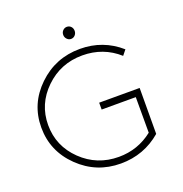

<svg xmlns="http://www.w3.org/2000/svg" viewBox="-147 -975 1053 1105"><g transform="rotate(-20 379.0 -422.0)"><path d="M408 -371H656L655 -90Q549 1 407 1Q258 1 152 -102Q46 -205 46 -350Q46 -495 152.5 -597.5Q259 -700 409 -700Q550 -700 655 -608L630 -577Q537 -660 409 -660Q276 -660 182 -569Q88 -478 88 -350Q88 -221 182 -130Q276 -39 409 -39Q526 -39 617 -111V-329H408ZM417 -808Q417 -793 407 -782Q397 -771 382 -771Q368 -771 357.5 -782Q347 -793 347 -808Q347 -824 357.5 -834.5Q368 -845 382 -845Q397 -845 407 -834.5Q417 -824 417 -808Z"/></g></svg>

Font: Argentum Sans ExtraLight
Style: Regular
Weight: 275
Designer: Julieta Ulanovsky (Modified by Cristiano Sobral)
Foundry: Julieta Ulanovsky
Version: Version 1.000; ttfautohint (v1.5.65-e2d9)